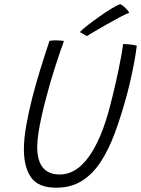

<svg xmlns="http://www.w3.org/2000/svg" viewBox="-20 -875 672 916"><path d="M248 20.5Q163 20.5 128.5 -28.2Q94 -77 94 -163Q94 -212.5 105.2 -276.2Q116.5 -340 135 -413Q151.5 -476.5 172.5 -544.5Q193.5 -612.5 216 -680Q223 -681.5 231.2 -682Q239.5 -682.5 247 -682.5Q259.5 -682.5 269.2 -681.5Q279 -680.5 285 -679.5Q264 -621 241 -549.5Q218 -478 200 -407.5Q187.5 -361.5 178 -318Q168.5 -274.5 163 -238Q157.5 -201.5 157.5 -174.5Q157.5 -42.5 265.5 -42.5Q342 -42.5 402.2 -125Q462.5 -207.5 503.5 -363Q509.5 -386.5 517 -416.2Q524.5 -446 531.8 -478.5Q539 -511 546 -544.2Q553 -577.5 558.5 -608.2Q564 -639 567.5 -665Q576 -665 585.2 -664.2Q594.5 -663.5 603.5 -662.5Q612.5 -661.5 620 -660Q627.5 -658.5 632.5 -657Q629 -626.5 621.8 -586.2Q614.5 -546 604.8 -502.2Q595 -458.5 584 -417.5Q557.5 -320.5 527.8 -240.2Q498 -160 459.8 -101.8Q421.5 -43.5 369.8 -11.5Q318 20.5 248 20.5ZM554 -855Q563.5 -850.5 571.8 -843.2Q580 -836 586.8 -828.2Q593.5 -820.5 596.5 -814Q581 -808.5 551.8 -793Q522.5 -777.5 489.8 -759Q457 -740.5 430.5 -724.8Q404 -709 394.5 -703L361 -722Q372.5 -734.5 398.5 -754.8Q424.5 -775 455 -796.5Q485.5 -818 512.5 -834.5Q539.5 -851 554 -855Z"/></svg>

Font: Grandstander Thin ExtraLight
Style: Italic
Weight: 250
Italic angle: -15°
Version: Version 1.200